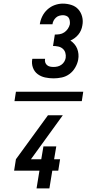

<svg xmlns="http://www.w3.org/2000/svg" viewBox="-20 -873 540 1061"><path d="M60 -314 68 -366H440L432 -314ZM276 -440Q252 -440 229 -445Q206 -450 188 -463.5Q170 -477 162 -499Q154 -521 158 -545L159 -548H229V-547Q227 -537 230 -528Q233 -519 240 -513Q247 -507 256.5 -505Q266 -503 276 -503Q287 -503 298 -505.5Q309 -508 319 -515Q329 -522 335 -532Q341 -542 343 -553Q345 -568 341 -581.5Q337 -595 326.5 -604Q316 -613 301.5 -616Q287 -619 273 -619L283 -682Q296 -682 309.5 -684Q323 -686 335 -694Q347 -702 355 -714Q363 -726 366 -739Q367 -749 365.5 -758.5Q364 -768 359.5 -775Q355 -782 346 -785.5Q337 -789 328 -789Q318 -789 307.5 -786Q297 -783 289 -775.5Q281 -768 276 -758.5Q271 -749 270 -739H200Q203 -761 213.5 -782.5Q224 -804 242 -820.5Q260 -837 282.5 -845Q305 -853 327 -853Q352 -853 375 -845.5Q398 -838 413 -821Q428 -804 434 -780.5Q440 -757 435 -732Q433 -719 427.5 -706Q422 -693 413 -682Q404 -671 392.5 -662.5Q381 -654 369 -649Q381 -641 391 -629.5Q401 -618 406.5 -604Q412 -590 413.5 -574.5Q415 -559 412 -543Q408 -521 395.5 -499.5Q383 -478 364 -464Q345 -450 322 -445Q299 -440 276 -440ZM182 168 198 70H58L68 7L245 -236H327L151 7H208L220 -64H291L279 7H312L302 70H269L253 168Z"/></svg>

Font: Iosevka Web
Style: Italic
Weight: 400
Italic angle: -9°
Monospace: yes
Designer: Belleve Invis
Foundry: Belleve Invis
Version: Version 28.0.3; ttfautohint (v1.8.3)